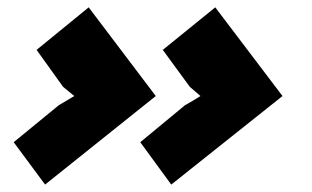

<svg xmlns="http://www.w3.org/2000/svg" viewBox="-20 -515 845 520"><path d="M220.2 -495.1 401.9 -254.9 102.1 -15.1 17.1 -129.9 139.2 -230Q161.1 -242.7 181.2 -254.9L150.9 -279.8L79.1 -379.9ZM563 -495.1 745.1 -254.9 443.8 -15.1 359.9 -129.9 481 -230Q503.9 -242.7 522.9 -254.9L494.1 -279.8L420.9 -379.9Z"/></svg>

Font: Sinkin Sans 800 Black Italic
Style: Regular
Weight: 900
Italic angle: -112°
Designer: Keith Bates
Foundry: K-Type
Version: Sinkin Sans (version 1.0)  by Keith Bates   •   © 2014   www